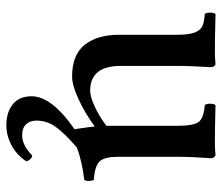

<svg xmlns="http://www.w3.org/2000/svg" viewBox="-66 -406 686 593"><g transform="rotate(90 276.5 -110.0)"><path d="M479 150.9Q459 181.2 429 197Q398.9 212.9 367.2 212.9Q327.6 212.9 302.7 193.1Q277.8 173.3 277.8 134.8Q277.8 72.8 379.9 2Q379.9 1.5 379.4 0Q378.9 -1.5 378.9 -2Q372.6 -44.4 371.1 -60.1Q330.6 -30.3 287.4 -10.3Q244.1 9.8 216.8 9.8Q149.4 9.8 118.7 -29.3Q87.9 -68.4 87.9 -134.8V-314.9Q87.9 -350.1 81.3 -367.9Q74.7 -385.7 62 -392.1Q49.3 -398.4 23.9 -399.9Q19.5 -404.3 19.5 -416.5Q19.5 -428.7 23.9 -433.1Q98.1 -431.2 137.2 -431.2Q161.6 -431.2 179.2 -433.1Q188 -429.7 188 -418Q188 -416 187 -400.4Q186 -384.8 185.1 -361.3Q184.1 -337.9 184.1 -316.9V-140.1Q184.1 -45.9 261.2 -45.9Q278.8 -45.9 309.6 -60.1Q340.3 -74.2 369.1 -96.2V-314Q369.1 -366.2 356.7 -381.6Q344.2 -397 305.2 -399.9Q300.8 -404.3 300.8 -416.5Q300.8 -428.7 305.2 -433.1Q377.4 -431.2 417 -431.2Q442.4 -431.2 460 -433.1Q469.2 -429.2 469.2 -418Q469.2 -416 468 -400.4Q466.8 -384.8 465.8 -361.3Q464.8 -337.9 464.8 -316.9V-131.8Q464.8 -91.3 478.3 -75.9Q491.7 -60.5 536.1 -57.1Q539.1 -52.7 539.3 -42.5Q539.6 -32.2 536.1 -27.8Q478.5 -21 436 -4.9Q392.1 33.2 372.6 60.1Q353 86.9 353 120.1Q353 140.1 364.5 152.1Q376 164.1 397.9 164.1Q429.7 164.1 460.9 132.8Q473.6 135.3 479 150.9Z"/></g></svg>

Font: Common Serif Medium
Style: Regular
Weight: 500
Designer: Philipp H. Poll, Khaled Hosny
Foundry: Stefan Peev, Context Ltd.
Version: Version 1.026